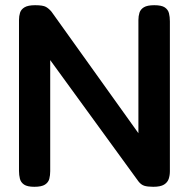

<svg xmlns="http://www.w3.org/2000/svg" viewBox="-20 -709 735 738"><path d="M112 9Q85 9 72.5 0.5Q60 -8 56.5 -22Q53 -36 53 -52V-632Q53 -647 57 -660Q61 -673 74.5 -681Q88 -689 115 -689Q145 -689 156.5 -682.5Q168 -676 178 -664L512 -197V-632Q512 -647 516 -660Q520 -673 533 -681Q546 -689 573 -689Q601 -689 613.5 -680.5Q626 -672 629.5 -658Q633 -644 633 -627V-51Q633 -35 628.5 -21.5Q624 -8 610.5 0.5Q597 9 569 9Q547 9 534.5 5Q522 1 512 -12L173 -478V-51Q173 -35 169.5 -21.5Q166 -8 153 0.5Q140 9 112 9Z"/></svg>

Font: Fredoka Light Medium
Style: Regular
Weight: 500
Version: Version 2.001